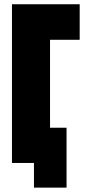

<svg xmlns="http://www.w3.org/2000/svg" viewBox="-20 -752 400 886"><path d="M35.2 -732.4H347.7V-568.4H210.9V-162.6H287.1V113.8H136.7V0H35.2Z"/></svg>

Font: Anton
Style: Regular
Weight: 400
Designer: Vernon Adams, Tural Alisoy
Foundry: Vernon Adams
Version: Version 2.300